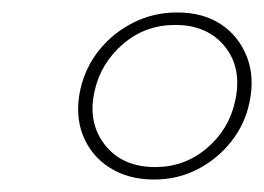

<svg xmlns="http://www.w3.org/2000/svg" viewBox="-20 -681 424 308"><path d="M227 -393Q186 -393 156 -412Q126 -431 113 -464Q100 -497 109 -538Q117 -573 139 -600.5Q161 -628 193.5 -644.5Q226 -661 264 -661Q306 -661 334.5 -642Q363 -623 376 -590Q389 -557 380 -516Q373 -482 351 -454Q329 -426 297 -409.5Q265 -393 227 -393ZM229 -413Q276 -413 311.5 -443Q347 -473 357 -518Q369 -571 341 -606Q313 -641 261 -641Q213 -641 177.5 -610.5Q142 -580 132 -536Q120 -485 148 -449Q176 -413 229 -413Z"/></svg>

Font: Ysabeau Office Thin
Style: Italic
Weight: 250
Italic angle: -12°
Designer: Christian Thalmann (Catharsis Fonts)
Version: Version 2.001;gftools[0.9.30]; featfreeze: tnum,lnum,ss02